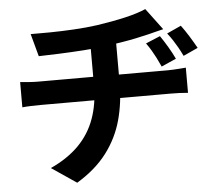

<svg xmlns="http://www.w3.org/2000/svg" viewBox="-57 -846 1114 979"><g transform="rotate(-5 500.0 -356.0)"><path d="M784.1 -638Q802.7 -611.1 821.9 -578.7Q841.1 -546.3 855.2 -516.3L779.6 -482.8Q767.3 -510 757.3 -529.4Q747.3 -548.7 736.7 -566.8Q726.1 -585 710.3 -607.1ZM894.8 -681.6Q914.2 -655.7 934.4 -623.2Q954.6 -590.6 970.5 -561.7L895.7 -527.4Q882.6 -554.6 871.7 -573.6Q860.8 -592.5 849.7 -609.7Q838.6 -627 822 -648.3ZM128.4 -705.8Q166.9 -705.4 226 -706Q285.1 -706.6 350 -710.3Q415 -714 469.5 -721.6Q507.3 -727.1 544.1 -733.9Q581 -740.7 614.3 -748.3Q647.6 -755.9 675.2 -764.7Q702.8 -773.5 721.6 -782L803.9 -671.9Q778.2 -666 759 -660.8Q739.9 -655.6 726.8 -652.6Q695.9 -645 659.9 -637.6Q624 -630.1 585.7 -624Q547.4 -617.8 508.5 -612Q451.9 -604.2 387.6 -600Q323.2 -595.7 263.3 -593.4Q203.4 -591.1 159.8 -590.1ZM171.6 -16.4Q259.9 -57 316.4 -114.3Q372.9 -171.7 400 -247.4Q427.2 -323.1 427.2 -416.6Q427.2 -416.6 427.2 -439Q427.2 -461.4 427.2 -506.9Q427.2 -552.3 427.2 -623L558.6 -637.8Q558.6 -612.1 558.6 -582.5Q558.6 -552.8 558.6 -523.7Q558.6 -494.5 558.6 -471Q558.6 -447.6 558.6 -433.2Q558.6 -418.9 558.6 -418.9Q558.6 -318.6 534.1 -228.9Q509.5 -139.2 452.7 -64Q395.9 11.2 298.9 69.8ZM53.6 -466.7Q74.4 -464.9 98.4 -463Q122.4 -461.1 146 -461.1Q159.2 -461.1 198.2 -461.1Q237.2 -461.1 293.1 -461.1Q349 -461.1 412.8 -461.1Q476.5 -461.1 540.7 -461.1Q604.9 -461.1 660.8 -461.1Q716.8 -461.1 756.7 -461.1Q796.7 -461.1 811 -461.1Q822 -461.1 839.1 -462Q856.2 -462.9 873.5 -464.2Q890.9 -465.5 901.6 -466.5V-337.6Q881.6 -339.6 858.1 -340.5Q834.5 -341.4 813.6 -341.4Q800 -341.4 760.5 -341.4Q720.9 -341.4 664.5 -341.4Q608 -341.4 543.5 -341.4Q479.1 -341.4 414.5 -341.4Q350 -341.4 293.7 -341.4Q237.4 -341.4 198.5 -341.4Q159.6 -341.4 147.2 -341.4Q124.5 -341.4 98.7 -340.5Q73 -339.6 53.6 -337.6Z"/></g></svg>

Font: Noto Sans KR Thin
Style: Regular
Weight: 100
Designer: Ryoko NISHIZUKA 西塚涼子 (kana, bopomofo & ideographs); Paul D. Hunt (Latin, Greek & Cyrillic); Sandoll Communications 산돌커뮤니
Foundry: Adobe
Version: Version 2.004-H2;hotconv 1.0.118;makeotfexe 2.5.65603